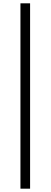

<svg xmlns="http://www.w3.org/2000/svg" viewBox="-20 -856 305 1155"><path d="M103 279H161V-836H103Z"/></svg>

Font: Noto Sans HK DemiLight
Style: Regular
Weight: 350
Designer: Ryoko NISHIZUKA 西塚涼子 (kana, bopomofo & ideographs); Paul D. Hunt (Latin, Greek & Cyrillic); Sandoll Communications 산돌커뮤니
Foundry: Adobe
Version: Version 2.004;hotconv 1.0.118;makeotfexe 2.5.65603